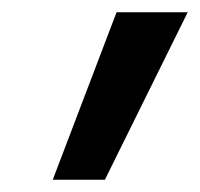

<svg xmlns="http://www.w3.org/2000/svg" viewBox="-20 -712 326 313"><path d="M66 -419 170 -692H286L151 -419Z"/></svg>

Font: Fira Sans Extra Condensed SemiBold
Style: Italic
Weight: 600
Width: 3
Italic angle: -8°
Designer: Carrois Corporate & Edenspiekermann AG
Foundry: Carrois Corporate GbR & Edenspiekermann AG
Version: Version 4.203